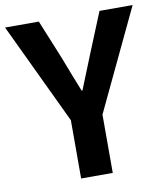

<svg xmlns="http://www.w3.org/2000/svg" viewBox="-89 -810 759 879"><g transform="rotate(-10 290.5 -370.5)"><path d="M217 0H364V-271L587 -741H433L359 -560C337 -505 316 -453 293 -396H289C266 -453 246 -505 225 -560L151 -741H-6L217 -271Z"/></g></svg>

Font: Noto Sans JP
Style: Bold
Weight: 700
Designer: Ryoko NISHIZUKA 西塚涼子 (kana, bopomofo & ideographs); Paul D. Hunt (Latin, Greek & Cyrillic); Sandoll Communications 산돌커뮤니
Foundry: Adobe
Version: Version 2.004;hotconv 1.0.118;makeotfexe 2.5.65603